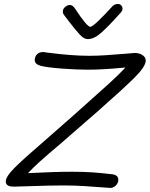

<svg xmlns="http://www.w3.org/2000/svg" viewBox="-20 -963 754 967"><path d="M501 -19Q450 -23 401.5 -26Q353 -29 296 -29Q229 -29 119 -25L52 -23Q27 -23 18 -30Q9 -37 9 -49Q9 -73 52 -116.5Q95 -160 209 -258Q275 -315 357 -388Q493 -509 535.5 -548Q578 -587 612 -623Q497 -612 424 -612Q365 -612 292.5 -617.5Q220 -623 187 -631Q155 -639 155 -660Q155 -678 166.5 -689.5Q178 -701 198 -701L219 -698Q341 -682 429 -682Q471 -682 514.5 -685Q558 -688 619 -693L656 -696Q667 -697 680 -693.5Q693 -690 701 -683Q714 -673 714 -658Q714 -628 657 -571.5Q600 -515 464 -395Q462 -393 420 -357L287 -241Q217 -182 181.5 -150Q146 -118 121 -91Q256 -98 341 -98Q400 -98 444.5 -95Q489 -92 548 -85Q561 -83 568.5 -76Q576 -69 576 -58Q576 -40 561.5 -27Q547 -14 529 -17Q509 -19 501 -19ZM597 -919Q597 -913 594 -907.5Q591 -902 588 -899.5Q585 -897 584 -895Q528 -832 491 -799Q454 -766 422 -766Q403 -766 382.5 -788Q362 -810 328 -854Q313 -875 303 -887Q295 -896 297 -909Q298 -920 309.5 -929Q321 -938 332 -938Q346 -938 359 -918Q418 -828 435 -828Q444 -828 474 -856.5Q504 -885 546 -931Q557 -943 574 -943Q584 -943 590.5 -936Q597 -929 597 -919Z"/></svg>

Font: Mali
Style: Italic
Weight: 400
Italic angle: -10°
Version: Version 1.000; ttfautohint (v1.6)